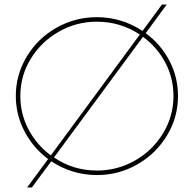

<svg xmlns="http://www.w3.org/2000/svg" viewBox="-20 -775 858 850"><path d="M768 -350Q768 -256 719.5 -175.5Q671 -95 588.5 -47.5Q506 0 409 0Q300 0 207 -61L121 55H100L193 -71Q127 -120 88.5 -193.5Q50 -267 50 -350Q50 -444 98.5 -524.5Q147 -605 229.5 -652Q312 -699 409 -699Q518 -699 611 -638L697 -755H718L625 -628Q691 -580 729.5 -507Q768 -434 768 -350ZM205 -87 599 -622Q513 -679 409 -679Q318 -679 240 -634.5Q162 -590 116 -514.5Q70 -439 70 -350Q70 -271 106 -202.5Q142 -134 205 -87ZM748 -350Q748 -429 712 -497.5Q676 -566 613 -612L219 -78Q304 -20 409 -20Q500 -20 578 -64.5Q656 -109 702 -185Q748 -261 748 -350Z"/></svg>

Font: Montserrat-Arabic Thin
Style: Regular
Weight: 250
Designer: Mohamed Gaber
Foundry: Kief Type Foundry
Version: Version 5.008